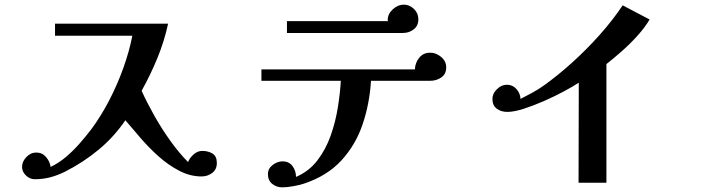

<svg xmlns="http://www.w3.org/2000/svg" viewBox="-20 -767 3040 827"><path d="M914 -65Q914 -37 894 -22Q874 -7 848 -7Q799 -7 752 -31.5Q705 -56 663 -93.5Q621 -131 585 -173Q549 -215 520 -249Q471 -177 404.5 -122Q338 -67 261 -28Q229 -12 197 -3.5Q165 5 129 5Q109 5 92 -11Q75 -27 75 -48Q75 -71 93.5 -90.5Q112 -110 136 -110Q162 -110 178.5 -90.5Q195 -71 198 -48Q232 -64 263.5 -90.5Q295 -117 323 -149Q351 -181 373 -210Q414 -265 449.5 -333Q485 -401 511 -473.5Q537 -546 550 -613H217V-665H704Q688 -590 658 -517Q628 -444 590 -376Q612 -327 644 -270Q676 -213 714 -160Q752 -107 790 -69Q797 -87 814 -102Q831 -117 851 -117Q877 -117 895.5 -105.5Q914 -94 914 -65Z M1902 -477Q1902 -448 1881 -433.5Q1860 -419 1833 -419H1578Q1572 -321 1542 -232Q1512 -143 1450.5 -76Q1389 -9 1289 24Q1271 30 1243.5 35Q1216 40 1196 40Q1171 40 1152.5 25Q1134 10 1134 -17Q1134 -41 1154.5 -56.5Q1175 -72 1197 -72Q1225 -72 1240 -51.5Q1255 -31 1255 -5Q1311 -29 1347 -76Q1383 -123 1404 -182Q1425 -241 1435 -303Q1445 -365 1448 -419H1106V-468H1767Q1768 -496 1785.5 -518Q1803 -540 1833 -540Q1859 -540 1880.5 -521.5Q1902 -503 1902 -477ZM1782 -684Q1782 -656 1762 -640.5Q1742 -625 1716 -625H1216V-676H1651Q1650 -678 1650 -681Q1650 -707 1672 -727Q1694 -747 1719 -747Q1744 -747 1763 -728.5Q1782 -710 1782 -684Z M2778 -683Q2758 -649 2726.5 -614Q2695 -579 2659.5 -547.5Q2624 -516 2592 -491V20H2472L2473 -411Q2449 -395 2409 -373.5Q2369 -352 2323.5 -332Q2278 -312 2236 -298.5Q2194 -285 2165 -285Q2138 -285 2119.5 -299Q2101 -313 2101 -341Q2101 -364 2120.5 -383Q2140 -402 2163 -402Q2188 -402 2204.5 -383.5Q2221 -365 2222 -341Q2248 -354 2272.5 -367.5Q2297 -381 2320 -397Q2382 -441 2445 -498Q2508 -555 2564 -618Q2620 -681 2662 -744Z"/></svg>

Font: Kaisei Decol
Style: Bold
Weight: 700
Designer: Font-Kai, 金井和夫
Foundry: KAZUO KANAI
Version: Version 5.003